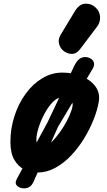

<svg xmlns="http://www.w3.org/2000/svg" viewBox="-20 -934 586 1050"><path d="M486.5 -557.5 297 -240 164.5 57.5Q154.5 80 141.2 88Q128 96 112 96Q88 96 73.5 82Q59 68 72.5 43.5L239.5 -264L385.5 -572.5Q399 -600.5 413.8 -611.2Q428.5 -622 445.5 -622Q461.5 -622 475.2 -614Q489 -606 493.5 -591.5Q498 -577 486.5 -557.5ZM184 9.5Q146.5 9.5 113 -7Q79.5 -23.5 58.2 -60.2Q37 -97 37 -157.5Q37 -231.5 59.2 -299.8Q81.5 -368 120.5 -421.5Q159.5 -475 211 -506Q262.5 -537 321 -537Q379 -537 427.2 -517Q475.5 -497 502 -461Q528.5 -425 520 -376.5Q512.5 -332.5 492 -280.5Q471.5 -228.5 440.2 -177.2Q409 -126 369 -83.8Q329 -41.5 282.2 -16Q235.5 9.5 184 9.5ZM179 -170Q179 -149 185.8 -135.5Q192.5 -122 199.5 -122Q218 -122 240.2 -138.5Q262.5 -155 285 -182Q307.5 -209 327 -240.2Q346.5 -271.5 359.8 -301.8Q373 -332 377 -355Q380.5 -377 360.8 -389.2Q341 -401.5 318.5 -401.5Q294 -401.5 269.5 -376.8Q245 -352 224.5 -314.2Q204 -276.5 191.5 -237.5Q179 -198.5 179 -170ZM335 -650.5Q312 -664.5 303.8 -690.8Q295.5 -717 312 -744.5L389 -872Q413 -912 445.8 -913.8Q478.5 -915.5 501.5 -894Q525 -873 527.2 -843Q529.5 -813 511 -788.5L418.5 -666Q400 -641.5 378.2 -639.5Q356.5 -637.5 335 -650.5Z"/></svg>

Font: Edu QLD Hand
Style: Regular
Weight: 400
Designer: Tina and Corey Anderson, Eben Sorkin
Foundry: Sorkin Type Co.
Version: Version 2.000